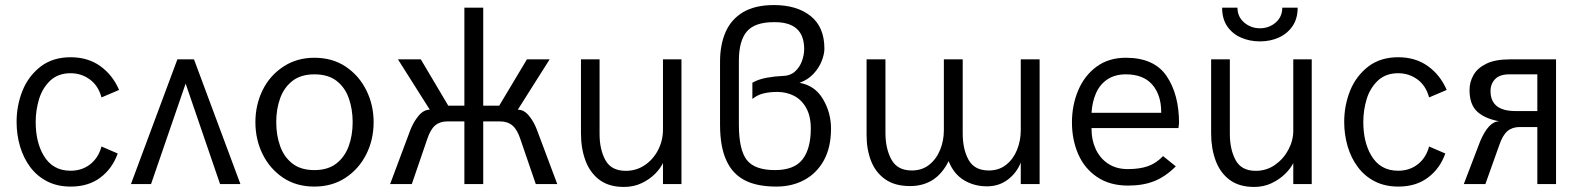

<svg xmlns="http://www.w3.org/2000/svg" viewBox="-20 -720 6188 751"><path d="M44.9 0ZM44.9 0ZM256.8 9.8Q204.1 9.8 164.3 -10.7Q124.5 -31.2 98.1 -66.7Q71.8 -102.1 58.3 -147.7Q44.9 -193.4 44.9 -243.2Q44.9 -307.6 68.1 -365.5Q91.3 -423.3 141.1 -461.4Q188.5 -496.1 255.9 -496.1Q324.2 -496.1 372.6 -461.2Q420.9 -426.3 445.8 -368.2L377 -338.9Q364.7 -384.8 331.5 -409.2Q298.3 -433.6 255.9 -433.6Q208.5 -433.6 177.7 -405.8Q146 -376 132.8 -332.5Q119.6 -289.1 119.6 -243.2Q119.6 -164.6 150.4 -112.3Q185.5 -52.2 255.9 -52.2Q300.8 -52.2 333 -77.6Q365.2 -103 377 -147L440.4 -119.6Q419.4 -60.5 372.6 -25.4Q325.7 9.8 256.8 9.8Z M920.4 0H840.8L706.1 -393.1L570.8 0H492.2L673.8 -487.8H738.8Z M979 0ZM979 0ZM1209.5 9.8Q1138.7 9.8 1086.9 -25.1Q1035.2 -60.1 1007.1 -117.2Q979 -174.3 979 -242.2Q979 -309.6 1007.1 -367.2Q1035.2 -424.8 1089.8 -460.4Q1142.1 -494.1 1209.5 -494.1Q1280.8 -494.1 1332.8 -459Q1384.8 -423.8 1413.1 -366.5Q1441.4 -309.1 1441.4 -242.2Q1441.4 -173.3 1412.4 -116Q1383.3 -58.6 1331.1 -24.4Q1278.8 9.8 1209.5 9.8ZM1209.5 -54.7Q1262.2 -54.7 1295.2 -80.1Q1328.1 -105.5 1343.8 -147.9Q1359.4 -190.4 1359.4 -242.2Q1359.4 -292.5 1344.5 -335.2Q1329.6 -377.9 1296.6 -403.6Q1263.7 -429.2 1209.5 -429.2Q1157.2 -429.2 1124.3 -403.8Q1091.3 -378.4 1075.9 -335.9Q1060.5 -293.5 1060.5 -242.2Q1060.5 -191.4 1075.7 -148.7Q1090.8 -106 1123.8 -80.3Q1156.7 -54.7 1209.5 -54.7Z M2159.7 0H2075.7L2015.6 -175.3Q2003.4 -212.9 1984.6 -229Q1965.8 -245.1 1936.5 -245.1H1870.1V0H1796.4V-245.1H1729Q1700.2 -245.1 1681.6 -229Q1663.1 -212.9 1650.9 -175.3L1590.8 0H1505.9L1585.4 -212.4Q1597.7 -243.7 1617.4 -267.3Q1637.2 -291 1661.1 -291L1536.6 -487.8H1626L1733.4 -306.6H1796.4V-689.9H1870.1V-306.6H1932.6L2041 -487.8H2129.9L2005.4 -291Q2029.8 -291 2049.1 -267.3Q2068.4 -243.7 2080.1 -212.4Z M2420.4 11.2Q2361.8 11.2 2324.7 -16.6Q2287.6 -44.4 2270 -92Q2252.4 -139.6 2252.4 -198.7V-487.8H2325.2V-195.8Q2325.2 -135.3 2348.1 -93.5Q2371.1 -51.8 2427.7 -51.8Q2469.2 -51.8 2502.2 -74.2Q2535.2 -96.7 2554.2 -133.5Q2573.2 -170.4 2573.2 -213.4V-487.8H2645.5V0H2573.2V-82.5Q2563.5 -61.5 2542.2 -40Q2521 -18.6 2490 -3.7Q2459 11.2 2420.4 11.2Z M3016.6 9.8Q2939.5 9.8 2891.8 -15.6Q2844.2 -41 2821.3 -92.3Q2796.4 -145.5 2796.4 -232.9V-478.5Q2796.4 -545.9 2818.6 -595.7Q2840.8 -645.5 2887.5 -672.9Q2934.1 -700.2 3007.3 -700.2Q3097.2 -700.2 3150.9 -657.2Q3204.6 -614.3 3204.6 -529.8Q3204.6 -508.3 3194.1 -481.4Q3183.6 -454.6 3162.1 -431.4Q3140.6 -408.2 3107.4 -396Q3167.5 -385.7 3199 -332.5Q3230.5 -279.3 3230.5 -216.8Q3230.5 -144 3202.9 -93.5Q3175.3 -43 3127 -16.6Q3078.6 9.8 3016.6 9.8ZM3011.2 -54.7Q3086.4 -54.7 3118.9 -96.4Q3151.4 -138.2 3151.4 -216.8Q3151.4 -265.6 3133.5 -297.6Q3115.7 -329.6 3086.2 -345Q3056.6 -360.4 3020.5 -360.4Q2990.7 -360.4 2966.8 -354.7Q2942.9 -349.1 2922.9 -333V-396.5Q2946.8 -410.2 2979.5 -416Q3012.2 -421.9 3041.5 -422.9Q3070.3 -423.3 3088.9 -439.7Q3107.4 -456.1 3116.5 -480.5Q3125.5 -504.9 3125.5 -528.3Q3125.5 -633.3 3010.7 -633.3H3007.3Q2932.1 -633.3 2901.1 -596.7Q2870.1 -560.1 2870.1 -481.9V-233.4Q2870.1 -133.8 2901.1 -94.2Q2932.1 -54.7 3011.2 -54.7Z M3840.8 8.8Q3790 8.8 3750.2 -15.4Q3710.4 -39.6 3690.4 -89.8Q3642.6 7.8 3539.6 7.8Q3480 7.8 3442.4 -18.8Q3404.8 -45.4 3387.2 -90.3Q3369.6 -135.3 3369.6 -190.9V-487.8H3443.4V-199.7Q3443.4 -138.7 3466.8 -95.9Q3490.2 -53.2 3546.4 -53.2Q3586.9 -53.2 3615 -75.9Q3643.1 -98.6 3657.5 -134.5Q3671.9 -170.4 3671.9 -210.4V-487.8H3745.6V-197.8Q3745.6 -136.2 3768.6 -94.7Q3791.5 -53.2 3847.7 -53.2Q3887.7 -53.2 3915.8 -75.7Q3943.8 -98.1 3958.3 -134.3Q3972.7 -170.4 3972.7 -210.4V-487.8H4046.4V0H3972.7V-84Q3956.5 -43.5 3921.9 -17.3Q3887.2 8.8 3840.8 8.8Z M4392.1 5.9Q4321.3 5.9 4271.7 -27.3Q4222.2 -60.5 4197.5 -116.9Q4172.9 -173.3 4172.9 -241.2Q4172.9 -308.6 4197.3 -366.5Q4221.7 -424.3 4269 -459.2Q4316.4 -494.1 4383.8 -494.1Q4494.6 -494.1 4543.2 -422.4Q4591.8 -350.6 4591.8 -237.8L4589.4 -219.2H4249.5V-215.3Q4249.5 -172.9 4265.1 -138.7Q4281.2 -102.1 4313.5 -80.3Q4345.7 -58.6 4391.1 -58.6Q4437.5 -58.6 4469.7 -69.8Q4502 -81.1 4529.3 -109.4L4579.1 -69.3Q4539.1 -29.3 4495.4 -11.7Q4451.7 5.9 4392.1 5.9ZM4522 -278.8V-281.7Q4522 -348.6 4487.1 -388.9Q4452.1 -429.2 4383.8 -429.2Q4341.3 -429.2 4311.8 -409.7Q4282.2 -390.1 4267.1 -355.7Q4252 -321.3 4249.5 -278.8Z M4908.2 -558.1Q4868.2 -558.1 4834.5 -572.8Q4800.8 -587.4 4780.5 -616.7Q4760.3 -646 4760.3 -689.9H4820.3Q4820.3 -654.3 4846.7 -631.8Q4873 -609.4 4908.2 -609.4Q4943.8 -609.4 4969.7 -631.8Q4995.6 -654.3 4995.6 -689.9H5055.7Q5055.7 -647 5035.6 -617.7Q5015.6 -588.4 4982.2 -573.2Q4948.7 -558.1 4908.2 -558.1ZM4885.7 11.2Q4826.7 11.2 4789.6 -16.6Q4752.4 -44.4 4734.9 -92Q4717.3 -139.6 4717.3 -197.8V-487.8H4790.5V-196.8Q4790.5 -135.3 4813.2 -93.5Q4835.9 -51.8 4891.6 -51.8Q4934.1 -51.8 4967.3 -75.2Q5000.5 -98.6 5019.5 -134.5Q5038.6 -170.4 5038.6 -208.5V-487.8H5110.8V0H5038.6V-82Q5027.8 -60.5 5006.1 -39.3Q4984.4 -18.1 4953.6 -3.4Q4922.9 11.2 4885.7 11.2Z M5237.8 0ZM5237.8 0ZM5449.7 9.8Q5397 9.8 5357.2 -10.7Q5317.4 -31.2 5291 -66.7Q5264.6 -102.1 5251.2 -147.7Q5237.8 -193.4 5237.8 -243.2Q5237.8 -307.6 5261 -365.5Q5284.2 -423.3 5334 -461.4Q5381.3 -496.1 5448.7 -496.1Q5517.1 -496.1 5565.4 -461.2Q5613.8 -426.3 5638.7 -368.2L5569.8 -338.9Q5557.6 -384.8 5524.4 -409.2Q5491.2 -433.6 5448.7 -433.6Q5401.4 -433.6 5370.6 -405.8Q5338.9 -376 5325.7 -332.5Q5312.5 -289.1 5312.5 -243.2Q5312.5 -164.6 5343.3 -112.3Q5378.4 -52.2 5448.7 -52.2Q5493.7 -52.2 5525.9 -77.6Q5558.1 -103 5569.8 -147L5633.3 -119.6Q5612.3 -60.5 5565.4 -25.4Q5518.6 9.8 5449.7 9.8Z M6066.4 0H5993.2V-223.1H5923.8Q5895 -223.1 5876.2 -207Q5857.4 -190.9 5844.7 -153.3L5790 0H5705.6L5769.5 -167Q5802.7 -245.6 5844.2 -245.6Q5788.1 -255.9 5758.1 -283.4Q5728 -311 5728 -368.2Q5728 -399.4 5743.7 -426.8Q5759.3 -454.1 5793.9 -470.9Q5828.6 -487.8 5885.7 -487.8H6066.4ZM5993.2 -285.6V-429.2H5883.3Q5846.2 -429.2 5828.1 -410.6Q5810.1 -392.1 5810.1 -363.8Q5810.1 -285.6 5908.2 -285.6Z"/></svg>

Font: Acari Sans
Style: Regular
Weight: 400
Designer: Alfredo Marco Pradil and Stefan Peev
Foundry: Hanken Design Co.
Version: Version 1.045;February 4, 2021;FontCreator 13.0.0.2655 64-bi